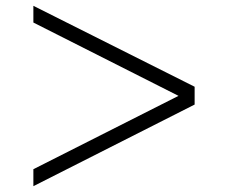

<svg xmlns="http://www.w3.org/2000/svg" viewBox="-20 -663 779 657"><path d="M646 -366.2V-305.2L94.2 -25.9V-84L590.8 -335L94.2 -585.9V-643.1Z"/></svg>

Font: Oakes Grotesk
Style: Light
Weight: 300
Designer: Samuel Oakes
Foundry: Samuel Oakes
Version: Version 1.0 | wf-rip DC20170320